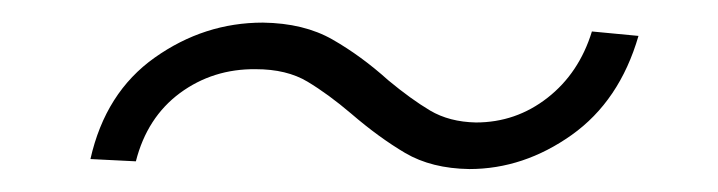

<svg xmlns="http://www.w3.org/2000/svg" viewBox="-20 -371 632 169"><path d="M59.6 -231Q72.8 -289.6 116.2 -320.3Q159.7 -351.1 211.4 -351.1Q247.6 -350.6 272.7 -336.2Q297.9 -321.8 321.8 -300.3Q341.8 -283.7 358.6 -273.7Q375.5 -263.7 398.9 -263.2Q434.1 -263.2 461.9 -284.9Q489.7 -306.6 501 -343.3L542 -339.4Q525.4 -282.2 483.2 -252.2Q440.9 -222.2 393.1 -222.2Q359.9 -222.7 336.7 -236.3Q313.5 -250 289.1 -271Q269 -288.1 250.7 -299.1Q232.4 -310.1 205.1 -310.1Q167.5 -310.5 138.4 -289.1Q109.4 -267.6 99.6 -229Z"/></svg>

Font: Inter Display Extra Light
Style: Italic
Weight: 200
Italic angle: -9.39999°
Designer: Rasmus Andersson
Foundry: rsms
Version: Version 4.000;git-4fc901f